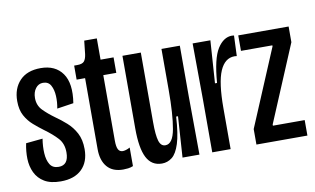

<svg xmlns="http://www.w3.org/2000/svg" viewBox="-69 -768 1503 916"><g transform="rotate(-10 683.0 -310.0)"><path d="M158 11Q109 11 79 -7Q49 -25 34.5 -55.5Q20 -86 19 -122.5Q18 -159 26 -197L107 -205Q101 -168 103 -134.5Q105 -101 118 -80Q131 -59 160 -59Q208 -59 208 -121Q208 -163 184 -189.5Q160 -216 120 -245Q97 -262 73.5 -282.5Q50 -303 34.5 -331.5Q19 -360 19 -402Q19 -463 54.5 -500.5Q90 -538 156 -538Q227 -538 261.5 -489Q296 -440 281 -346L201 -334Q207 -364 205.5 -394.5Q204 -425 192.5 -446Q181 -467 155 -467Q133 -467 119 -448.5Q105 -430 105 -402Q105 -366 128.5 -342Q152 -318 184 -295Q210 -277 236 -254Q262 -231 279 -199Q296 -167 296 -121Q296 -59 260 -24Q224 11 158 11Z M461 7Q410 7 383.5 -24Q357 -55 357 -110V-454H316V-522H331Q356 -522 365 -533Q374 -544 377 -567L384 -631H445V-528H508V-453H445V-136Q445 -106 452 -93Q459 -80 474 -80Q480 -80 489 -82.5Q498 -85 509 -91V-1Q497 4 484.5 5.5Q472 7 461 7Z M648 11Q598 11 574.5 -34.5Q551 -80 551 -176V-528H640V-190Q640 -128 648.5 -100Q657 -72 679 -72Q715 -72 727.5 -141.5Q740 -211 740 -330V-528H829V-281L831 0H749L762 -198H753Q748 -114 733.5 -68.5Q719 -23 697 -6Q675 11 648 11Z M893 0V-259L891 -528H977L963 -322H973Q982 -439 1011.5 -485.5Q1041 -532 1082 -532Q1089 -532 1092 -531L1088 -432Q1084 -433 1077 -433Q1030 -433 1006 -377.5Q982 -322 982 -198V0Z M1107 0V-75L1264 -448V-453H1112V-528H1356V-452L1200 -81V-75H1354V0Z"/></g></svg>

Font: Bricolage Grotesque 96pt Condensed
Style: Regular
Weight: 400
Width: 3
Designer: Mathieu Triay
Foundry: Atelier Triay
Version: Version 1.001; ttfautohint (v1.8.4.7-5d5b);gftools[0.9.33.de